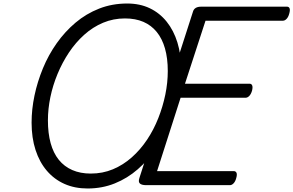

<svg xmlns="http://www.w3.org/2000/svg" viewBox="-20 -1055 1672 1094"><path d="M479 19Q406 19 347.5 -7Q289 -33 247 -82Q205 -131 182.5 -200.5Q160 -270 160 -356Q160 -432 176.5 -510.5Q193 -589 224.5 -665.5Q256 -742 303 -808.5Q350 -875 410.5 -926Q471 -977 545 -1006Q619 -1035 705 -1035Q777 -1035 833.5 -1008Q890 -981 930 -931Q970 -881 991 -812.5Q1012 -744 1012 -662Q1012 -587 996 -508Q980 -429 948 -352.5Q916 -276 870 -209Q824 -142 765 -90.5Q706 -39 634 -10Q562 19 479 19ZM497 -66Q565 -66 623.5 -90.5Q682 -115 731 -158.5Q780 -202 818 -259Q856 -316 882 -382Q908 -448 922 -516Q936 -584 936 -650Q936 -723 920 -779Q904 -835 873 -873Q842 -911 797 -930.5Q752 -950 692 -950Q626 -950 567.5 -925.5Q509 -901 460 -857Q411 -813 373 -756Q335 -699 308 -634Q281 -569 267 -501.5Q253 -434 253 -369Q253 -296 268.5 -239.5Q284 -183 315 -144.5Q346 -106 392 -86Q438 -66 497 -66ZM813 0Q788 0 777.5 -9Q767 -18 774 -40L1080 -990Q1084 -1003 1095.5 -1010Q1107 -1017 1127 -1017H1615Q1626 -1017 1630 -1007.5Q1634 -998 1628 -977Q1623 -958 1613 -947.5Q1603 -937 1592 -937H1151L1034 -578H1402Q1413 -578 1417 -568Q1421 -558 1416 -538Q1410 -518 1400 -508Q1390 -498 1379 -498H1009L875 -80H1312Q1323 -80 1327.5 -70.5Q1332 -61 1326 -40Q1321 -21 1311 -10.5Q1301 0 1290 0Z"/></svg>

Font: Playwrite CO
Style: Regular
Weight: 400
Designer: Veronika Burian, José Scaglione
Foundry: TypeTogether
Version: Version 1.000